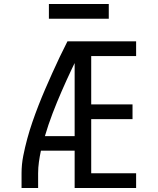

<svg xmlns="http://www.w3.org/2000/svg" viewBox="-20 -942 790 962"><path d="M88 0V-74Q88 -118 96.5 -161Q105 -204 116.5 -246.5Q128 -289 142.5 -331Q157 -373 173 -414Q189 -455 206.5 -495.5Q224 -536 242 -576Q260 -616 279 -656Q298 -696 318 -735H354V-719L392 -702Q364 -648 338.5 -594Q313 -540 289 -485Q265 -430 243.5 -374Q222 -318 205 -260H354V-187H185Q179 -159 175 -130.5Q171 -102 171 -74V0ZM354 0V-735H662V-661H437V-419H644V-345H437V-74H662V0ZM225 -848V-922H525V-848Z"/></svg>

Font: Zed Sans Extended
Style: Regular
Weight: 400
Width: 7
Designer: Belleve Invis
Foundry: Belleve Invis
Version: Version 1.0.0; ttfautohint (v1.8.4)